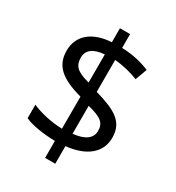

<svg xmlns="http://www.w3.org/2000/svg" viewBox="-193 -875 959 1048"><g transform="rotate(30 286.0 -350.5)"><path d="M253 -49V58H317V-53C444 -66 516 -127 516 -220C516 -320 449 -357 317 -395V-596C370 -592 423 -578 466 -561L493 -635C445 -655 388 -670 317 -672V-759H253V-671C136 -664 62 -606 62 -508C62 -413 121 -364 253 -328V-126C185 -127 107 -146 62 -167V-82C105 -62 179 -50 253 -49ZM253 -594V-417C173 -437 148 -462 148 -515C148 -559 181 -589 253 -594ZM317 -131V-307C404 -285 430 -264 430 -214C430 -169 395 -139 317 -131Z"/></g></svg>

Font: Noto Sans Gujarati UI
Style: Regular
Weight: 400
Designer: Jelle Bosma - Monotype Design Team, Universal Thirst
Foundry: Monotype Imaging Inc.
Version: Version 2.106